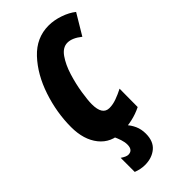

<svg xmlns="http://www.w3.org/2000/svg" viewBox="-292 -797 1109 1109"><g transform="rotate(-45 262.5 -242.0)"><path d="M222 11Q265 11 307.5 1.5Q350 -8 388 -27L389 -176Q358 -160 327.5 -149Q297 -138 269 -138Q212 -138 212 -226Q212 -258 221 -316Q230 -374 248.5 -434Q267 -494 296 -535.5Q325 -577 364 -577Q403 -577 449 -540L525 -667Q494 -692 447.5 -708Q401 -724 357 -724Q257 -724 184.5 -646.5Q112 -569 73 -452Q34 -335 34 -217Q34 -114 84 -51.5Q134 11 222 11ZM181 240Q238 240 275.5 209Q313 178 313 115Q313 79 300 50Q287 21 267 0H169Q178 19 185.5 41.5Q193 64 193 84Q193 130 155 130Q139 130 111 111V226Q147 240 181 240Z"/></g></svg>

Font: Noto Sans Display Condensed Black
Style: Italic
Weight: 900
Width: 3
Italic angle: -192°
Designer: Monotype Design Team
Foundry: Monotype Imaging Inc.
Version: Version 1.900